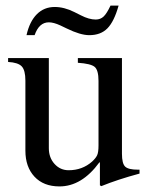

<svg xmlns="http://www.w3.org/2000/svg" viewBox="-20 -658 540 688"><path d="M376 -638H405Q389 -581 365 -556.5Q341 -532 300 -532Q268 -532 219 -556L196 -567Q172 -578 155 -578Q120 -578 104 -532H75Q86 -581 112 -607Q138 -633 176 -633Q210 -633 246 -615L270 -603Q299 -588 323 -588Q340 -588 351.5 -599Q363 -610 376 -638ZM480 -50V-36Q402 -15 343 9L338 6V-76H336Q273 10 193 10Q136 10 103.5 -25Q71 -60 71 -118V-369Q71 -406 58 -420Q45 -434 9 -436V-450H155V-127Q155 -93 175.5 -70.5Q196 -48 226 -48Q275 -48 310 -79Q323 -91 328 -101.5Q333 -112 333 -137V-368Q333 -407 319 -418.5Q305 -430 259 -433V-450H417V-107Q417 -72 428.5 -61Q440 -50 474 -50Z"/></svg>

Font: STIX
Style: Regular
Weight: 400
Designer: MicroPress Inc., with final additions and corrections provided by Coen Hoffman, Elsevier (retired)
Version: Version 1.1.1